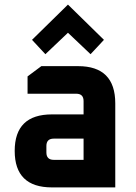

<svg xmlns="http://www.w3.org/2000/svg" viewBox="-20 -816 590 836"><path d="M206.3 0Q44 0 44 -159Q44 -317.9 206.3 -317.9H343.9V-375.9Q343.9 -407.9 311.9 -407.9H100V-483.3L160 -528H320.1Q481.9 -528 481.9 -365.9V0ZM182 -152.1Q182 -120 214.1 -120H343.9V-212.4H214.1Q182 -212.4 182 -180.3ZM119.4 -642.5 275.9 -796 432.6 -642.5 374.3 -580 275.9 -673.4 177.6 -580Z"/></svg>

Font: Oxanium ExtraLight
Style: Regular
Weight: 200
Designer: Severin Meyer
Version: Version 2.000